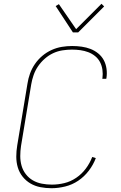

<svg xmlns="http://www.w3.org/2000/svg" viewBox="-20 -986 640 1014"><path d="M252 8Q222 8 193.5 2.5Q165 -3 141 -17Q117 -31 99.5 -53Q82 -75 74 -102Q66 -129 66 -158.5Q66 -188 71 -218L125 -544Q129 -571 138.5 -597.5Q148 -624 164.5 -648Q181 -672 203.5 -691Q226 -710 252.5 -722Q279 -734 306.5 -738.5Q334 -743 361 -743Q387 -743 411.5 -739.5Q436 -736 458 -727.5Q480 -719 498.5 -704Q517 -689 528 -668.5Q539 -648 542.5 -623Q546 -598 542 -573L541 -570H520L521 -573Q524 -595 521 -617Q518 -639 508.5 -657.5Q499 -676 482.5 -689.5Q466 -703 446 -710.5Q426 -718 404.5 -721Q383 -724 360 -724Q335 -724 309.5 -720Q284 -716 260.5 -705Q237 -694 216.5 -676Q196 -658 181 -636Q166 -614 157.5 -589.5Q149 -565 145 -541L91 -215Q87 -188 87 -161.5Q87 -135 94 -110.5Q101 -86 116.5 -66Q132 -46 153.5 -33.5Q175 -21 201 -16Q227 -11 254 -11Q287 -11 320 -19Q353 -27 382.5 -47Q412 -67 433.5 -96Q455 -125 467 -157L486 -151Q473 -116 449 -84.5Q425 -53 393 -31.5Q361 -10 324 -1Q287 8 252 8ZM365 -815 274 -954 291 -964 382 -832 516 -966 530 -952 393 -815Z"/></svg>

Font: Iosevka Thin Extended
Style: Italic
Weight: 100
Width: 7
Italic angle: -9°
Monospace: yes
Designer: Belleve Invis
Foundry: Belleve Invis
Version: Version 32.5.0; ttfautohint (v1.8.4)